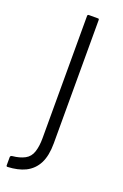

<svg xmlns="http://www.w3.org/2000/svg" viewBox="-137 -542 500 779"><g transform="rotate(20 113.0 -153.0)"><path d="M0 188V153Q0 146 9 145Q40 142 61.5 130.5Q83 119 91 94Q99 69 99 35V-493Q99 -499 105 -499H145Q149 -499 149 -493V39Q149 92 132 125.5Q115 159 81 176Q50 191 5 193Q0 193 0 188Z"/></g></svg>

Font: Vivano Light
Style: Regular
Weight: 300
Designer: Joe Prince, Josias Burgherr
Version: Version 2.064;September 19, 2022;FontCreator 14.0.0.2877 64-